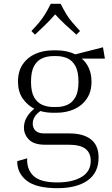

<svg xmlns="http://www.w3.org/2000/svg" viewBox="-20 -760 586 1003"><path d="M495 63Q495 142 438 182.5Q381 223 280 223Q168 223 118.5 183Q69 143 70 82L122 67Q119 124 154.5 158.5Q190 193 280 193Q358 193 406 164.5Q454 136 454 80Q454 39 426.5 17.5Q399 -4 337 -4H215Q157 -4 131 -31Q105 -58 105 -93Q105 -148 159 -192Q121 -212 97.5 -247Q74 -282 74 -333Q74 -388 99 -424.5Q124 -461 165.5 -479Q207 -497 258 -497H275Q331 -497 373 -476L518 -513L528 -454H407Q431 -434 444.5 -403.5Q458 -373 458 -333Q458 -281 433.5 -244.5Q409 -208 367.5 -189.5Q326 -171 275 -171H258Q221 -171 191 -180Q151 -152 151 -114Q151 -92 165.5 -77.5Q180 -63 212 -63H342Q416 -63 455.5 -31.5Q495 0 495 63ZM275 -201Q306 -201 332 -212.5Q358 -224 374 -252.5Q390 -281 390 -333Q390 -386 374 -415Q358 -444 332 -455.5Q306 -467 275 -467H258Q227 -467 200.5 -455.5Q174 -444 158 -415Q142 -386 142 -333Q142 -281 158 -252.5Q174 -224 200.5 -212.5Q227 -201 258 -201ZM398 -598 379 -579Q347 -607 319.5 -633Q292 -659 268 -685Q246 -659 220 -633.5Q194 -608 163 -579L144 -598Q169 -624 185.5 -644Q202 -664 215.5 -686Q229 -708 245 -740H297Q313 -708 326.5 -686Q340 -664 357 -644Q374 -624 398 -598Z"/></svg>

Font: Inria Serif Light
Style: Regular
Weight: 300
Designer: Black Foundry Team
Foundry: Black Foundry
Version: Version 1.000; ttfautohint (v1.8.3)